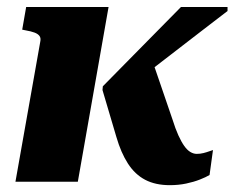

<svg xmlns="http://www.w3.org/2000/svg" viewBox="-20 -532 686 562"><path d="M424.6 -358.4 349 -271.2Q385.8 -299.4 423.1 -328.1Q460.4 -356.8 497.5 -385.5Q534.6 -414.2 571.9 -442.9Q609.2 -471.6 646 -499.8V-511.6H509.8Q472.2 -473.2 433.8 -434.5Q395.4 -395.8 357.5 -357.1Q319.6 -318.4 281 -279.4L280 -268.4L320.6 -131.2Q334 -85 354.5 -53.2Q375 -21.4 405 -5.7Q435 10 477 10Q502.4 10 524.8 5.3Q547.2 0.6 565.2 -6.5Q583.2 -13.6 593.4 -19.8L603.4 -92.8Q600.4 -92 592.7 -89.2Q585 -86.4 575.6 -84Q566.2 -81.6 555.8 -81.6Q546.4 -81.6 537.1 -87.2Q527.8 -92.8 519.3 -104.8Q510.8 -116.8 502.1 -135.9Q493.4 -155 484.8 -182.6ZM207.8 0H25.2L97.8 -409.6Q100.2 -420.4 95.7 -426.6Q91.2 -432.8 81.2 -436.6Q71.2 -440.4 54.8 -443.2L45 -445.2L56.6 -511.6H297.8Z"/></svg>

Font: Roboto Serif 20pt
Style: Italic
Weight: 400
Italic angle: -10°
Designer: Greg Gazdowicz
Foundry: Commercial Type
Version: Version 1.008